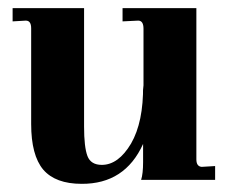

<svg xmlns="http://www.w3.org/2000/svg" viewBox="-20 -445 572 475"><path d="M512.2 0H329.1Q334 -15.1 334 -43.9V-88.9Q289.1 10.3 182.1 9.8Q117.2 9.8 86.9 -25.4Q57.1 -61 57.1 -138.2V-375Q57.1 -394 43.9 -394L11.2 -392.1V-424.8H188V-131.8Q188 -81.1 196.3 -59.1Q204.6 -37.1 231.9 -37.1Q272.9 -37.1 304.2 -89.8Q335 -143.1 334 -233.9L335 -222.2V-374Q335 -394 321.8 -394L283.2 -392.1V-424.8H465.8V-50.8Q465.8 -33.2 479 -32.2L512.2 -34.2Z"/></svg>

Font: Unna-Bold
Style: Bold
Weight: 700
Designer: Jorge de Buen U.
Foundry: Omnibus-Type
Version: Version 2.006;PS 002.006;hotconv 1.0.70;makeotf.lib2.5.58329